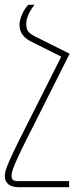

<svg xmlns="http://www.w3.org/2000/svg" viewBox="-20 -512 333 797"><path d="M269 -289 151 -54Q106 34 81 85Q56 136 45 161.5Q34 187 31 198.5Q28 210 28 219Q28 229 33.5 234.5Q39 240 58 240H267V265H58Q29 265 14.5 252.5Q0 240 0 219Q0 208 4 194Q8 180 20.5 152Q33 124 59 71Q85 18 130 -70L244 -296ZM123 -492Q104 -467 96.5 -448Q89 -429 89 -412Q89 -393 96.5 -382.5Q104 -372 123 -362L269 -289L254 -267L110 -339Q86 -351 73.5 -368Q61 -385 61 -410Q61 -426 70.5 -449.5Q80 -473 97 -492Z"/></svg>

Font: Noto Serif Armenian Thin
Style: Regular
Weight: 250
Version: Version 2.007